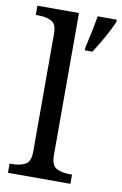

<svg xmlns="http://www.w3.org/2000/svg" viewBox="-86 -810 547 860"><g transform="rotate(10 187.0 -380.0)"><path d="M13 0V-42H26Q60 -42 84 -54.5Q108 -67 108 -114V-650Q108 -694 83.5 -706Q59 -718 26 -718H13V-760H202V-114Q202 -67 226 -54.5Q250 -42 284 -42H297V0ZM257 -613Q265 -646 273 -685Q281 -724 287 -760H374V-750Q365 -729 351 -702Q337 -675 321 -648Q305 -621 291 -600H257Z"/></g></svg>

Font: Noto Serif Yezidi
Style: Regular
Weight: 400
Designer: Dalton Maag Ltd
Foundry: Dalton Maag Ltd
Version: Version 1.001; ttfautohint (v1.8.4.7-5d5b)